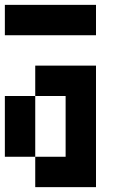

<svg xmlns="http://www.w3.org/2000/svg" viewBox="-20 -770 540 790"><path d="M0 -625V-750H375V-625ZM125 0V-125H0V-375H125V-125H250V-375H125V-500H375V0Z"/></svg>

Font: Tiny5
Style: Regular
Weight: 400
Designer: Stefan Schmidt
Foundry: Made with Bits'n'Picas by Kreative Software
Version: Version 1.002; ttfautohint (v1.8.4.7-5d5b)